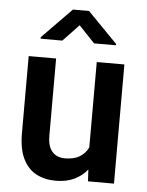

<svg xmlns="http://www.w3.org/2000/svg" viewBox="-54 -794 651 848"><g transform="rotate(5 271.5 -370.0)"><path d="M270.5 -683.6 200.2 -609.4H104V-616.2L234.9 -750H306.2L438 -615.2V-609.4H340.8ZM359.9 -528.3H482.4V0H367.2L364.3 -52.2Q340.8 -22.9 306.2 -6.6Q271.5 9.8 224.6 9.8Q175.3 9.8 137.7 -10.3Q100.1 -30.3 79.1 -73.7Q58.1 -117.2 58.1 -187V-528.3H179.7V-186Q179.7 -150.9 190.2 -130.4Q200.7 -109.9 218 -101.1Q235.4 -92.3 255.9 -92.3Q296.9 -92.3 322 -107.7Q347.2 -123 359.9 -149.9Z"/></g></svg>

Font: Robert Sans
Style: Bold
Weight: 700
Designer: Christian Robertson (extended by Adam Twardoch)
Foundry: Google
Version: Version 12.135;April 2, 2019;FontCreator 11.5.0.2425 64-bit;